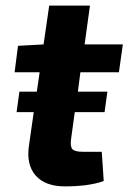

<svg xmlns="http://www.w3.org/2000/svg" viewBox="-20 -651 457 683"><path d="M266 -394 257 -325H362L352 -252H246L233 -158Q229 -130 237.5 -120.5Q246 -111 276 -111H342L349 -7Q296 12 211 12Q141 12 107 -26.5Q73 -65 83 -133L100 -252H39L49 -325H111L121 -394H32L44 -488L135 -493L155 -631H300L281 -493H417L403 -394Z"/></svg>

Font: Ezarion
Style: Bold Italic
Weight: 700
Italic angle: -8°
Designer: Natanael Gama
Version: Version 1.001;PS 001.001;hotconv 1.0.70;makeotf.lib2.5.58329